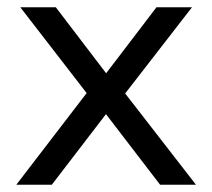

<svg xmlns="http://www.w3.org/2000/svg" viewBox="-20 -510 585 530"><path d="M25 0 236 -275 237 -230 36 -490H134L282 -296H264L412 -490H510L310 -232V-272L521 0H422L264 -206H281L123 0Z"/></svg>

Font: Nunito Sans 10pt
Style: Regular
Weight: 400
Designer: Vernon Adams
Foundry: Vernon Adams
Version: Version 3.101;gftools[0.9.27]